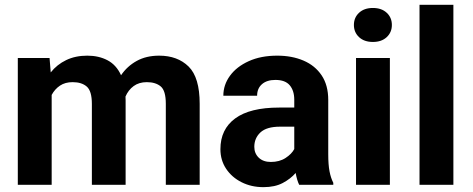

<svg xmlns="http://www.w3.org/2000/svg" viewBox="-20 -770 1971 800"><path d="M282.7 -427.7Q251.5 -427.7 230 -413.3Q208.5 -398.9 195.3 -374.5V0H54.2V-528.3H186.5L191.4 -468.3Q217.3 -501 255.6 -519.5Q293.9 -538.1 343.8 -538.1Q391.6 -538.1 428.2 -518.8Q464.8 -499.5 484.4 -456.5Q509.8 -494.1 549.6 -516.1Q589.4 -538.1 643.1 -538.1Q719.7 -538.1 765.9 -492.7Q812 -447.3 812 -337.4V0H670.9V-337.4Q670.9 -392.1 649.7 -409.9Q628.4 -427.7 591.8 -427.7Q559.1 -427.7 536.9 -411.4Q514.6 -395 502.9 -367.7Q503.4 -360.4 503.4 -352.5V0H362.8V-336.9Q362.8 -390.6 341.6 -409.2Q320.3 -427.7 282.7 -427.7Z M1226.6 0Q1217.3 -19 1211.9 -49.3Q1190.9 -24.9 1158.2 -7.6Q1125.5 9.8 1077.6 9.8Q1027.3 9.8 986.6 -10.7Q945.8 -31.2 922.1 -66.9Q898.4 -102.5 898.4 -148.4Q898.4 -231.4 960 -276.6Q1021.5 -321.8 1143.1 -321.8H1206.1V-354.5Q1206.1 -392.1 1187.3 -414.6Q1168.5 -437 1127.4 -437Q1091.8 -437 1071.5 -419.2Q1051.3 -401.4 1051.3 -371.1H910.6Q910.6 -416.5 938.2 -454.3Q965.8 -492.2 1016.4 -515.1Q1066.9 -538.1 1135.3 -538.1Q1196.3 -538.1 1244.4 -517.6Q1292.5 -497.1 1320.1 -456.1Q1347.7 -415 1347.7 -353.5V-127.4Q1347.7 -84 1353 -56.2Q1358.4 -28.3 1368.7 -8.3V0ZM1108.4 -95.2Q1144.5 -95.2 1169.9 -111.8Q1195.3 -128.4 1206.1 -148.9V-242.2H1147Q1090.8 -242.2 1065.2 -218.3Q1039.6 -194.3 1039.6 -158.2Q1039.6 -130.9 1058.1 -113Q1076.7 -95.2 1108.4 -95.2Z M1454.6 -666Q1454.6 -696.8 1476.1 -716.8Q1497.6 -736.8 1533.7 -736.8Q1569.8 -736.8 1591.3 -716.8Q1612.8 -696.8 1612.8 -666Q1612.8 -635.3 1591.3 -615.2Q1569.8 -595.2 1533.7 -595.2Q1497.6 -595.2 1476.1 -615.2Q1454.6 -635.3 1454.6 -666ZM1604.5 -528.3V0H1463.4V-528.3Z M1869.1 -750V0H1728V-750Z"/></svg>

Font: Vazirmatn RD FD
Style: Bold
Weight: 700
Designer: Saber Rastikerdar
Foundry: Saber Rastikerdar
Version: Version 33.003